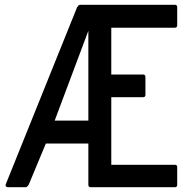

<svg xmlns="http://www.w3.org/2000/svg" viewBox="-20 -798 789 804"><path d="M446 -391V-108H712Q722 -108 722 -99V-24Q722 -14 712 -14H478H360Q350 -14 350 -24V-197H172L100 -24Q99 -22 95 -18Q91 -14 88 -14H12Q8 -14 5 -18Q2 -22 4 -26L303 -768Q305 -771 308.5 -774.5Q312 -778 315 -778H712Q722 -778 722 -768V-692Q722 -682 712 -682H446V-486H579Q589 -486 589 -476V-401Q589 -391 579 -391ZM209 -293H350V-669Z"/></svg>

Font: Kanalisirung
Style: Regular
Weight: 500
Designer: Peter Wiegel
Foundry: Peter Wiegel
Version: 1.000